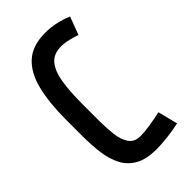

<svg xmlns="http://www.w3.org/2000/svg" viewBox="-31 -661 948 948"><g transform="rotate(45 442.5 -187.5)"><path d="M536.1 0H422.9Q304.7 0 220 -20.8Q135.3 -41.5 90.1 -91.8Q44.9 -142.1 44.9 -231.4Q44.9 -269.5 53.2 -305.9Q61.5 -342.3 75.2 -374.5L168.9 -339.4Q161.1 -317.4 154.5 -290.3Q147.9 -263.2 147.9 -238.8Q147.9 -185.5 181.6 -158.2Q215.3 -130.9 277.1 -121.3Q338.9 -111.8 422.9 -111.8H537.1Q588.4 -111.8 634.5 -116.9Q680.7 -122.1 709.7 -141.6Q738.8 -161.1 738.8 -203.6Q738.8 -233.4 732.4 -272.5Q726.1 -311.5 717.8 -348.6L821.8 -375Q831.1 -333.5 835.9 -290.8Q840.8 -248 840.8 -213.4Q840.8 -144 817.4 -101.6Q793.9 -59.1 752.4 -37.1Q710.9 -15.1 655.5 -7.6Q600.1 0 536.1 0Z"/></g></svg>

Font: Vazirmatn FD Medium
Style: Regular
Weight: 500
Designer: Saber Rastikerdar
Foundry: Saber Rastikerdar
Version: Version 33.003